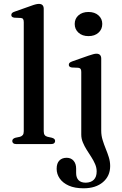

<svg xmlns="http://www.w3.org/2000/svg" viewBox="-20 -758 642 1010"><path d="M210 -712V-68Q210 -54.5 215 -47.8Q220 -41 230 -38.5L252.5 -33.5Q261.5 -31 265.8 -26.8Q270 -22.5 270 -16Q270 -9 264.5 -4.5Q259 0 247.5 0H66.5Q55.5 0 50 -4.5Q44.5 -9 44.5 -16Q44.5 -22.5 48.8 -26.8Q53 -31 61.5 -33.5L85.5 -38.5Q95 -41.5 100 -48Q105 -54.5 105 -67.5V-641.5Q105 -653 101.2 -658Q97.5 -663 89 -663.5L55 -665Q46.5 -666.5 43 -670Q39.5 -673.5 39.5 -679Q39.5 -685.5 43.8 -689.8Q48 -694 59 -697.5L142.5 -727Q158.5 -733 168 -735.2Q177.5 -737.5 184.5 -737.5Q197.5 -737.5 203.8 -730.8Q210 -724 210 -712ZM512.5 -70.5Q512.5 -45 519.8 -21.5Q527 2 536.2 24.5Q545.5 47 552.5 69.5Q559.5 92 559.5 115.5Q559.5 168 521.5 200.2Q483.5 232.5 419.5 232.5Q373.5 232.5 342 218.5Q310.5 204.5 294.2 181Q278 157.5 278 130Q278 101 292.2 86.5Q306.5 72 330.5 72Q353.5 72 367 87.5Q380.5 103 380.5 129V152Q380.5 176.5 393.2 189.8Q406 203 431 203Q458.5 202.5 473.5 187.5Q488.5 172.5 488.5 144Q488.5 124 480.2 105Q472 86 460 67.5Q448 49 436 30Q424 11 415.8 -9Q407.5 -29 407.5 -50V-379.5Q407.5 -391 403.8 -395.8Q400 -400.5 391.5 -401.5L357.5 -403Q349 -404.5 345.5 -408Q342 -411.5 342 -417Q342 -423.5 346 -427.5Q350 -431.5 361 -435.5L445 -465Q461 -470.5 470.8 -473Q480.5 -475.5 487 -475.5Q500 -475.5 506.2 -468.8Q512.5 -462 512.5 -450ZM445.5 -568Q413 -568 393 -586Q373 -604 373 -632Q373 -660 393 -677.5Q413 -695 445.5 -695Q478 -695 498 -677.2Q518 -659.5 518 -632Q518 -604 498 -586Q478 -568 445.5 -568Z"/></svg>

Font: Fraunces 17pt
Style: Regular
Weight: 400
Version: Version 1.000;[b76b70a41]